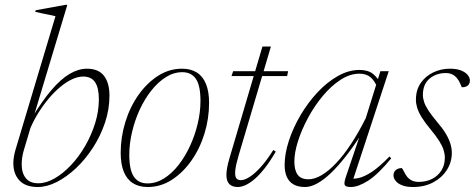

<svg xmlns="http://www.w3.org/2000/svg" viewBox="-20 -740 1904 770"><path d="M75.5 -137.5Q71 -122.5 69 -108.2Q67 -94 67 -81Q67 -45.5 83.8 -25.2Q100.5 -5 133 -5Q165.5 -5 199.5 -24.8Q233.5 -44.5 265.2 -78.2Q297 -112 322 -155.5Q347 -199 361.8 -246.8Q376.5 -294.5 376.5 -342Q376.5 -388 361.2 -410.5Q346 -433 313.5 -433Q292 -433 268.8 -422Q245.5 -411 222 -391.5Q198.5 -372 176.5 -346Q154.5 -320 135.2 -289.5Q116 -259 102 -226.5ZM202.5 -675Q193 -677.5 179.5 -680.2Q166 -683 150.8 -686Q135.5 -689 121 -692.5L123.5 -699L242 -720.5H250L113 -265.5H107Q149 -335.5 186.8 -379.5Q224.5 -423.5 259.8 -444Q295 -464.5 328.5 -464.5Q375 -464.5 397 -436Q419 -407.5 419 -356.5Q419 -301 401 -247.8Q383 -194.5 352.8 -147.8Q322.5 -101 284.8 -65.5Q247 -30 207.5 -10Q168 10 131.5 10Q82.5 10 58 -16.2Q33.5 -42.5 33.5 -85.5Q33.5 -98.5 35.8 -111.8Q38 -125 42 -139Z M710 -464.5Q745.5 -464.5 769.8 -449Q794 -433.5 806.2 -403Q818.5 -372.5 818.5 -328Q818.5 -264 799.8 -203.5Q781 -143 747 -95Q713 -47 668.5 -18.5Q624 10 572.5 10Q537 10 512.8 -5.5Q488.5 -21 476.2 -51.8Q464 -82.5 464 -127Q464 -190.5 482.8 -251Q501.5 -311.5 535.5 -359.5Q569.5 -407.5 614 -436Q658.5 -464.5 710 -464.5ZM571.5 -4.5Q606 -4.5 637.5 -24.2Q669 -44 695.8 -78Q722.5 -112 742.2 -155Q762 -198 773 -244.5Q784 -291 784 -335.5Q784 -396.5 765.8 -423.5Q747.5 -450.5 711 -450.5Q676.5 -450.5 645 -430.5Q613.5 -410.5 586.8 -376.8Q560 -343 540.2 -300Q520.5 -257 509.5 -210.2Q498.5 -163.5 498.5 -119Q498.5 -58.5 516.8 -31.5Q535 -4.5 571.5 -4.5Z M908.5 -435 915 -454.5H1135.5L1131.5 -435ZM938 -120Q933 -102.5 929.5 -88.5Q926 -74.5 924.5 -64Q923 -53.5 923 -45.5Q923 -30 929 -23.8Q935 -17.5 946 -17.5Q960.5 -17.5 980.5 -30Q1000.5 -42.5 1025 -69.2Q1049.5 -96 1076 -138.5L1086 -132Q1063 -92.5 1041.8 -65.5Q1020.5 -38.5 1001.2 -22Q982 -5.5 965 2.2Q948 10 933.5 10Q912 10 900 -1.5Q888 -13 888 -39Q888 -51.5 891 -67.8Q894 -84 900 -104.5L1032.5 -553.5H1066.5Z M1368 -33.5 1427 -207.5H1433Q1398.5 -153.5 1366.5 -112.8Q1334.5 -72 1305.8 -44.8Q1277 -17.5 1251.2 -3.8Q1225.5 10 1203.5 10Q1174.5 10 1156.5 -0.8Q1138.5 -11.5 1130 -31.2Q1121.5 -51 1121.5 -77.5Q1121.5 -123.5 1138.5 -175.5Q1155.5 -227.5 1185.2 -278Q1215 -328.5 1253.2 -369.5Q1291.5 -410.5 1334.8 -435Q1378 -459.5 1421.5 -459.5Q1456 -459.5 1475.8 -443.8Q1495.5 -428 1509.5 -399.5L1494.5 -386.5Q1483 -416 1466 -430.2Q1449 -444.5 1421.5 -444.5Q1383.5 -444.5 1345.8 -420Q1308 -395.5 1274.5 -355.2Q1241 -315 1215.5 -267.8Q1190 -220.5 1175.2 -174.2Q1160.5 -128 1160.5 -92Q1160.5 -57.5 1173.8 -39.2Q1187 -21 1217.5 -21Q1242 -21 1270.2 -37.8Q1298.5 -54.5 1328.2 -86Q1358 -117.5 1388 -163Q1418 -208.5 1447 -266.5L1492 -411L1505.5 -454.5H1539L1392.5 -9L1380 -24Q1396.5 -21.5 1418.8 -26.2Q1441 -31 1471.2 -50.8Q1501.5 -70.5 1542 -112.5L1549 -105Q1496 -40.5 1456.2 -15.2Q1416.5 10 1387 10Q1365.5 10 1362.2 1.2Q1359 -7.5 1368 -33.5Z M1591.5 -66Q1596 -61 1600.5 -51.2Q1605 -41.5 1612.5 -31.5Q1620.5 -21.5 1632 -16Q1643.5 -10.5 1659 -10.5Q1690 -10.5 1713.5 -22.8Q1737 -35 1750.5 -56.8Q1764 -78.5 1764 -107.5Q1764 -122.5 1759 -138.5Q1754 -154.5 1741.5 -174.5Q1729 -194.5 1706.5 -221.5Q1684.5 -248 1671.5 -269Q1658.5 -290 1653.2 -307.2Q1648 -324.5 1648 -340Q1648 -379 1667 -406.8Q1686 -434.5 1717.2 -449.5Q1748.5 -464.5 1784 -464.5Q1811 -464.5 1828.8 -457.5Q1846.5 -450.5 1855.5 -439.5Q1864.5 -428.5 1864.5 -416.5Q1864.5 -409 1861 -402.8Q1857.5 -396.5 1850.2 -393.2Q1843 -390 1832 -390Q1829 -396 1825 -406Q1821 -416 1813 -426Q1805 -436 1794 -441.5Q1783 -447 1767.5 -447Q1729 -447 1702.5 -424.5Q1676 -402 1676 -359.5Q1676 -345.5 1681 -330.5Q1686 -315.5 1698.2 -296.8Q1710.5 -278 1732.5 -251.5Q1755 -225.5 1767.8 -204Q1780.5 -182.5 1786.2 -163.8Q1792 -145 1792 -127Q1792 -89.5 1772 -58.2Q1752 -27 1717 -8.5Q1682 10 1636.5 10Q1610 10 1592.8 3.2Q1575.5 -3.5 1566.8 -14.5Q1558 -25.5 1558 -37Q1558 -45.5 1562 -52Q1566 -58.5 1573.5 -62.2Q1581 -66 1591.5 -66Z"/></svg>

Font: Newsreader 36pt ExtraLight
Style: Italic
Weight: 250
Italic angle: -17°
Designer: Hugues Gentile
Foundry: Production Type
Version: Version 1.003